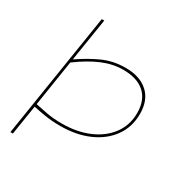

<svg xmlns="http://www.w3.org/2000/svg" viewBox="-212 -901 1212 1271"><g transform="rotate(30 394.0 -265.0)"><path d="M48 210 198 -740H217L165 -413Q245 -468 324 -504Q403 -540 497 -540Q607 -540 669 -483.5Q731 -427 731 -323Q731 -223 677.5 -148Q624 -73 529.5 -31.5Q435 10 313 10Q248 10 196 1.5Q144 -7 103 -16L67 210ZM314 -9Q429 -9 519 -47.5Q609 -86 660.5 -156Q712 -226 712 -319Q712 -417 654.5 -469Q597 -521 490 -521Q411 -521 331.5 -487.5Q252 -454 161 -387L106 -37Q144 -29 195.5 -19Q247 -9 314 -9Z"/></g></svg>

Font: Georama Extra Expanded Thin
Style: Italic
Weight: 100
Width: 8
Italic angle: -9°
Designer: Jean-Baptiste Levee
Foundry: Production Type
Version: Version 1.000